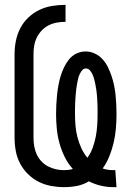

<svg xmlns="http://www.w3.org/2000/svg" viewBox="-20 -763 540 791"><path d="M447 8Q421 8 395.5 2Q370 -4 346 -16Q323 -2 297 3Q271 8 244 8Q217 8 190 3Q163 -2 138.5 -14.5Q114 -27 94.5 -46.5Q75 -66 62.5 -90Q50 -114 45 -141Q40 -168 40 -195V-540Q40 -568 45.5 -595Q51 -622 63.5 -646.5Q76 -671 96.5 -690.5Q117 -710 142 -722Q167 -734 194.5 -738.5Q222 -743 250 -743V-673Q232 -673 214.5 -670Q197 -667 181 -659Q165 -651 152.5 -638Q140 -625 132 -609Q124 -593 121 -575.5Q118 -558 118 -540V-195Q118 -178 121 -160.5Q124 -143 131 -127.5Q138 -112 150 -99Q162 -86 177 -78Q192 -70 209 -66Q226 -62 243 -62Q253 -62 262 -63Q271 -64 280 -67Q260 -89 246.5 -116.5Q233 -144 225 -173Q217 -202 214 -232.5Q211 -263 211 -293Q211 -313 212 -332.5Q213 -352 215 -371.5Q217 -391 220.5 -410.5Q224 -430 229.5 -448.5Q235 -467 243.5 -485Q252 -503 264.5 -518.5Q277 -534 295 -542.5Q313 -551 333 -551Q352 -551 370.5 -542.5Q389 -534 402.5 -519Q416 -504 424.5 -486.5Q433 -469 439.5 -450Q446 -431 450 -411.5Q454 -392 456 -372.5Q458 -353 459 -333Q460 -313 460 -293Q460 -264 457.5 -234.5Q455 -205 448.5 -176.5Q442 -148 431 -120.5Q420 -93 403 -69Q414 -65 425.5 -63.5Q437 -62 448 -62Q450 -62 452 -62Q454 -62 455 -62L460 8Q457 8 453.5 8Q450 8 447 8ZM340 -113Q354 -132 362 -154.5Q370 -177 374.5 -200Q379 -223 380.5 -246.5Q382 -270 382 -293Q382 -303 382 -313.5Q382 -324 381.5 -334Q381 -344 380.5 -354.5Q380 -365 379 -375Q378 -385 376.5 -395Q375 -405 373 -415Q371 -425 368.5 -435Q366 -445 362 -454.5Q358 -464 351 -472.5Q344 -481 334 -481Q324 -481 317.5 -472.5Q311 -464 307 -454.5Q303 -445 301 -435Q299 -425 297 -415Q295 -405 294 -395Q293 -385 292 -374.5Q291 -364 290.5 -354Q290 -344 289.5 -334Q289 -324 289 -313.5Q289 -303 289 -293Q289 -269 291 -245Q293 -221 299 -198Q305 -175 315 -153Q325 -131 340 -113Z"/></svg>

Font: Zed Mono
Style: Regular
Weight: 400
Monospace: yes
Designer: Belleve Invis
Foundry: Belleve Invis
Version: Version 1.0.0; ttfautohint (v1.8.4)